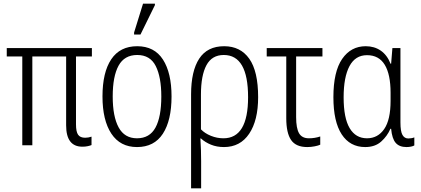

<svg xmlns="http://www.w3.org/2000/svg" viewBox="-20 -795 2305 1051"><path d="M431 8Q342 8 342 -109V-486H157V0H102V-486H17V-532H483V-486H396V-114Q396 -74 407.5 -57.5Q419 -41 446 -41Q464 -41 481 -47V-1Q474 2 461 5Q448 8 431 8Z M919 -267Q919 -136 871.5 -63Q824 10 730 10Q638 10 589.5 -63.5Q541 -137 541 -267Q541 -399 589 -470.5Q637 -542 731 -542Q825 -542 872 -469Q919 -396 919 -267ZM597 -267Q597 -157 629.5 -97.5Q662 -38 730 -38Q799 -38 831 -96.5Q863 -155 863 -267Q863 -373 832.5 -433.5Q802 -494 731 -494Q661 -494 629 -435.5Q597 -377 597 -267ZM714 -606V-617L763 -775H828V-767L749 -606Z M1026 236V-278Q1026 -406 1070.5 -474Q1115 -542 1207 -542Q1296 -542 1344.5 -473.5Q1393 -405 1393 -263Q1393 -136 1344 -63Q1295 10 1206 10Q1167 10 1135 -3Q1103 -16 1080 -37H1077Q1079 -4 1080 26.5Q1081 57 1081 87V236ZM1203 -38Q1338 -38 1338 -263Q1338 -494 1205 -494Q1140 -494 1110 -438Q1080 -382 1080 -278V-87Q1101 -65 1134.5 -51.5Q1168 -38 1203 -38Z M1662 10Q1600 10 1573.5 -28.5Q1547 -67 1547 -148V-486H1440V-532H1745V-486H1601V-154Q1601 -93 1617 -65.5Q1633 -38 1671 -38Q1703 -38 1733 -48V-3Q1723 2 1702.5 6Q1682 10 1662 10Z M1979 10Q1896 10 1850.5 -59.5Q1805 -129 1805 -263Q1805 -403 1853 -472.5Q1901 -542 1982 -542Q2029 -542 2064 -518Q2099 -494 2118 -446H2121L2128 -532H2172V-125Q2172 -76 2183 -56.5Q2194 -37 2215 -37Q2233 -37 2248 -43V1Q2242 5 2230 7.5Q2218 10 2205 10Q2166 10 2146 -13Q2126 -36 2121 -90H2117Q2100 -50 2066.5 -20Q2033 10 1979 10ZM1989 -38Q2048 -38 2083 -88.5Q2118 -139 2118 -243V-287Q2118 -388 2086 -440.5Q2054 -493 1989 -493Q1925 -493 1893 -433Q1861 -373 1861 -262Q1861 -149 1894 -93.5Q1927 -38 1989 -38Z"/></svg>

Font: Noto Sans Condensed Light
Style: Regular
Weight: 300
Width: 3
Designer: Monotype Design Team
Foundry: Monotype Imaging Inc.
Version: Version 2.013; ttfautohint (v1.8.4.7-5d5b)